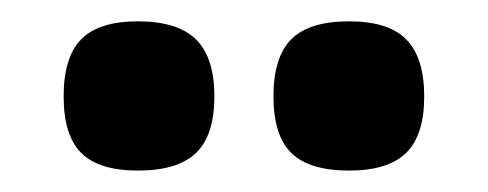

<svg xmlns="http://www.w3.org/2000/svg" viewBox="-20 -755 460 181"><path d="M109.9 -734.9Q147.5 -734.9 164.8 -717.8Q182.1 -700.7 182.1 -664.1Q182.1 -627.4 164.8 -610.8Q147.5 -594.2 109.9 -594.2Q73.2 -594.2 56.6 -610.8Q40 -627.4 40 -664.1Q40 -701.2 56.6 -718Q73.2 -734.9 109.9 -734.9ZM309.1 -734.9Q346.2 -734.9 363 -717.8Q379.9 -700.7 379.9 -664.1Q379.9 -627.4 362.8 -610.8Q345.7 -594.2 309.1 -594.2Q271.5 -594.2 254.6 -610.8Q237.8 -627.4 237.8 -664.1Q237.8 -701.2 254.6 -718Q271.5 -734.9 309.1 -734.9Z"/></svg>

Font: Fivo Sans Modern Med
Style: Regular
Weight: 450
Designer: Alexander Slobzheninov
Foundry: Alexander Slobzheninov
Version: 1.0